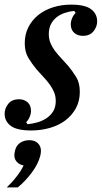

<svg xmlns="http://www.w3.org/2000/svg" viewBox="-28 -552 440 830"><path d="M107 12Q45 12 18.5 -8Q-8 -28 -8 -60Q-8 -84 8 -103.5Q24 -123 54 -123Q76 -123 91 -110Q106 -97 106 -73Q106 -60 100 -46Q94 -32 85 -24L91 -15Q112 -17 133.5 -23Q155 -29 173 -41Q191 -53 202 -71Q213 -89 213 -115Q213 -136 206 -153Q199 -170 187.5 -186Q176 -202 161 -218Q146 -234 130 -252Q111 -275 95 -301Q79 -327 79 -365Q79 -404 95 -435Q111 -466 138 -487.5Q165 -509 201.5 -520.5Q238 -532 279 -532Q340 -532 366 -512Q392 -492 392 -460Q392 -436 376 -416.5Q360 -397 330 -397Q308 -397 293 -410Q278 -423 278 -447Q278 -460 284 -474Q290 -488 299 -496L293 -505Q273 -503 253 -496.5Q233 -490 217.5 -478Q202 -466 192.5 -448Q183 -430 183 -405Q183 -384 190 -366.5Q197 -349 209 -333Q221 -317 236 -301Q251 -285 267 -267Q285 -245 301 -219.5Q317 -194 317 -155Q317 -115 300 -84Q283 -53 254.5 -31.5Q226 -10 187.5 1Q149 12 107 12ZM1 258Q23 238 43.5 211.5Q64 185 74 163Q56 160 45 148Q34 136 34 120Q34 113 37 99Q42 77 59 65.5Q76 54 99 54Q122 54 135.5 67Q149 80 149 100Q149 110 146 122Q137 157 109.5 194Q82 231 49 258H1Z"/></svg>

Font: IBM Plex Serif Medm
Style: Italic
Weight: 500
Italic angle: -14°
Designer: Mike Abbink, Paul van der Laan, Pieter van Rosmalen
Foundry: Bold Monday
Version: Version 3.001